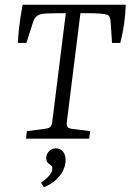

<svg xmlns="http://www.w3.org/2000/svg" viewBox="-20 -588 553 814"><path d="M90 0 94 -32 171 -42Q188 -44 194 -50.5Q200 -57 202 -75L259 -532H223Q199 -532 178.5 -531Q158 -530 147 -526Q137 -522 131 -515Q125 -508 121 -497L92 -406H56Q57 -435 60 -462.5Q63 -490 67 -516.5Q71 -543 76 -568H513Q512 -528 506.5 -489Q501 -450 490 -406H455L449 -497Q448 -510 444 -517Q440 -524 432 -526Q422 -529 402.5 -530.5Q383 -532 359 -532H321L263 -68Q262 -55 267 -49Q272 -43 290 -41L362 -32L358 0ZM166 206 154 186Q174 173 188 157.5Q202 142 202 125Q202 118 199.5 115.5Q197 113 192 110Q185 106 180.5 99Q176 92 176 82Q176 65 188 53Q200 41 216 41Q236 41 247 54.5Q258 68 258 91Q258 126 232.5 158Q207 190 166 206Z"/></svg>

Font: Yrsa Light
Style: Italic
Weight: 300
Italic angle: -7.10001°
Designer: Anna Giedrys (Yrsa+Rasa design), David Brezina (Yrsa art-direction, Rasa art-direction, design)
Foundry: Rosetta Type Foundry
Version: Version 2.004